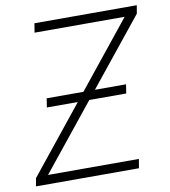

<svg xmlns="http://www.w3.org/2000/svg" viewBox="-82 -798 768 868"><g transform="rotate(-10 302.0 -364.0)"><path d="M13.2 0 19.5 -36.6 541 -685.5H127.4L134.3 -727.5H604L597.7 -689.9L75.7 -41.5H492.7L485.8 0ZM123.5 -342.8 129.9 -383.8H494.1L487.8 -342.8Z"/></g></svg>

Font: Inter 24pt ExtraLight
Style: Italic
Weight: 250
Italic angle: -9.3988°
Version: Version 4.001;git-66647c0bb